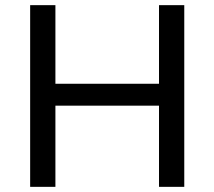

<svg xmlns="http://www.w3.org/2000/svg" viewBox="-20 -725 832 745"><path d="M97 0V-705H195V-400H597V-705H695V0H597V-315H195V0Z"/></svg>

Font: Nunito Sans 12pt ExtraLight 9pt Medium
Style: Regular
Weight: 500
Version: Version 3.101;gftools[0.9.27]